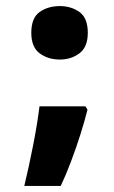

<svg xmlns="http://www.w3.org/2000/svg" viewBox="-20 -577 375 632"><path d="M83 -469Q83 -518 110.5 -537.5Q138 -557 177 -557Q214 -557 241.5 -537.5Q269 -518 269 -469Q269 -422 241.5 -401.5Q214 -381 177 -381Q138 -381 110.5 -401.5Q83 -422 83 -469ZM261 -227 268 -216Q259 -180 245 -135.5Q231 -91 214 -46Q197 -1 180 35H60Q75 -27 89 -98.5Q103 -170 110 -227Z"/></svg>

Font: Noto Sans Kannada UI ExtraBold
Style: Regular
Weight: 800
Designer: Jelle Bosma - Monotype Design Team
Foundry: Monotype Imaging Inc.
Version: Version 2.005; ttfautohint (v1.8.4.7-5d5b)